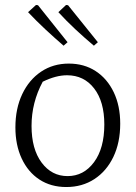

<svg xmlns="http://www.w3.org/2000/svg" viewBox="-20 -745 546 773"><path d="M247 8Q185 8 139 -22Q93 -52 67.5 -106.5Q42 -161 42 -232Q42 -308 69.5 -366Q97 -424 145.5 -456.5Q194 -489 257 -489Q319 -489 365.5 -458.5Q412 -428 438 -373.5Q464 -319 464 -247Q464 -171 436.5 -113.5Q409 -56 360 -24Q311 8 247 8ZM252 -36Q317 -36 358.5 -92Q400 -148 400 -244Q400 -336 359 -389Q318 -442 250 -442Q205 -442 152 -416Q107 -332 107 -238Q107 -145 147.5 -90.5Q188 -36 252 -36ZM236 -561Q199 -593 163 -626.5Q127 -660 93 -696L125 -725L133 -724L252 -575ZM358 -561Q320 -593 284 -626.5Q248 -660 215 -696L246 -725L254 -724L374 -575Z"/></svg>

Font: Piazzolla Light
Style: Regular
Weight: 300
Designer: Juan Pablo del Peral
Foundry: Huerta Tipografica
Version: Version 1.330